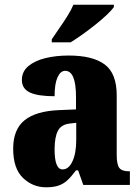

<svg xmlns="http://www.w3.org/2000/svg" viewBox="-20 -786 594 816"><path d="M176 10Q119 10 77.5 -30Q36 -70 36 -154Q36 -236 84.5 -275Q133 -314 231 -318L303 -321V-374Q303 -485 257 -485Q237 -485 224.5 -457.5Q212 -430 212 -377Q141 -377 107 -393Q73 -409 73 -446Q73 -482 100.5 -505Q128 -528 173 -539Q218 -550 272 -550Q374 -550 425 -512Q476 -474 476 -381V-128Q476 -87 487 -72.5Q498 -58 528 -58H532V0H334L312 -62H303Q283 -35 266 -19.5Q249 -4 228 3Q207 10 176 10ZM246 -66Q272 -66 288 -100.5Q304 -135 304 -191V-264L277 -261Q240 -257 226 -230Q212 -203 212 -151Q212 -66 246 -66ZM200 -619Q213 -639 231 -664.5Q249 -690 266 -717Q283 -744 292 -766H464V-756Q455 -743 434.5 -723.5Q414 -704 386.5 -682Q359 -660 331 -640Q303 -620 280 -606H200Z"/></svg>

Font: Noto Serif Hebrew Condensed Black
Style: Regular
Weight: 900
Width: 3
Designer: Monotype Design Team
Foundry: Monotype Imaging Inc.
Version: Version 2.004; ttfautohint (v1.8.4.7-5d5b)